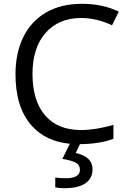

<svg xmlns="http://www.w3.org/2000/svg" viewBox="-20 -744 671 1004"><path d="M324.7 188Q397.9 187.5 397.9 144.5Q398.4 121.1 378.9 108.4Q359.4 95.7 306.2 86.9L345.2 7.8Q219.7 -4.4 146.5 -85.9Q60.5 -181.6 61 -357.9Q61.5 -468.3 102.5 -551.3Q143.6 -634.3 221.7 -679.2Q299.8 -724.1 408.2 -724.1Q517.1 -724.1 601.1 -683.1L565.9 -611.8Q484.9 -649.9 403.8 -649.9Q286.1 -649.4 217.8 -571.3Q149.4 -493.2 149.9 -355Q150.4 -216.8 215.8 -140.6Q281.2 -64.5 402.8 -64Q477.5 -64 573.2 -90.8V-18.1Q502 8.8 397.9 9.8L376 56.2Q463.9 75.2 463.9 141.1Q463.9 188.5 426.8 214.4Q389.6 240.2 315.9 240.2Q291 240.2 269 235.8V184.1Q291 188 324.7 188Z"/></svg>

Font: OpenSans
Style: Regular
Weight: 400
Foundry: Ascender Corporation
Version: Version 1.10